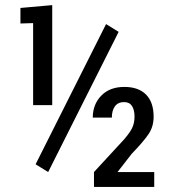

<svg xmlns="http://www.w3.org/2000/svg" viewBox="-20 -741 689 761"><path d="M170.9 -59.1 121.1 -89.8 400.4 -645.5 450.2 -614.7ZM187 -324.2H111.3V-649.4L61 -647.9V-709.5L187 -720.7ZM591.3 0H352.5V-59.1L472.7 -189.5Q498 -219.2 505.6 -237.8Q513.2 -256.3 513.2 -278.8Q513.2 -305.2 503.2 -320.8Q493.2 -336.4 471.7 -336.4Q447.8 -336.4 435.5 -319.6Q423.3 -302.7 423.3 -274.9H347.7Q347.7 -327.1 381.3 -361.8Q415 -396.5 472.7 -396.5Q528.8 -396.5 558.8 -366.2Q588.9 -335.9 588.9 -278.3Q588.9 -239.3 568.8 -209.5Q548.8 -179.7 502.4 -131.8L445.8 -59.1H591.3Z"/></svg>

Font: Franco
Style: Regular
Weight: 400
Designer: Google
Version: Version 1.200311; 2013